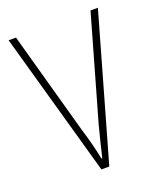

<svg xmlns="http://www.w3.org/2000/svg" viewBox="-106 -594 545 661"><g transform="rotate(-20 167.0 -263.5)"><path d="M152 0 4 -527H31L136 -148Q145 -119 152 -92Q159 -65 165 -35H168Q175 -64 181.5 -91Q188 -118 196 -148L304 -527H331L181 0Z"/></g></svg>

Font: Noto Sans Telugu Condensed Thin
Style: Regular
Weight: 100
Width: 3
Designer: Jelle Bosma - Monotype Design Team
Foundry: Monotype Imaging Inc.
Version: Version 2.005; ttfautohint (v1.8.4.7-5d5b)